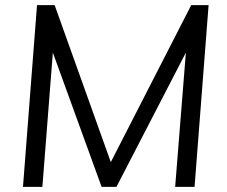

<svg xmlns="http://www.w3.org/2000/svg" viewBox="-20 -732 889 752"><path d="M729 -712H797L742 0H666L708 -526L436 0H378L187 -526L146 0H70L125 -712H194L414 -97Z"/></svg>

Font: PRinguin Sans
Style: Italic
Weight: 400
Designer: Vernon Adams
Foundry: Vernon Adams
Version: ""